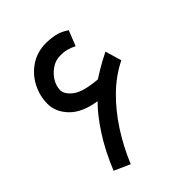

<svg xmlns="http://www.w3.org/2000/svg" viewBox="-190 -750 874 874"><g transform="rotate(-45 246.5 -313.5)"><path d="M442.9 -346.2Q377.9 -314.5 321 -259.3Q264.2 -204.1 218 -132.8Q171.9 -61.5 138.7 18.6L62.5 -15.6Q100.1 -107.9 145.8 -178Q191.4 -248 234.9 -291Q149.9 -303.7 107.4 -347.2Q64.9 -390.6 64.9 -443.8Q64.9 -493.7 88.4 -539.8Q111.8 -585.9 155.3 -615.2Q198.7 -644.5 257.8 -644.5Q281.2 -644.5 309.8 -639.2Q338.4 -633.8 370.6 -612.3L341.3 -538.6Q322.3 -548.3 304.7 -553.2Q291.5 -556.6 281 -557.4Q270.5 -558.1 261.2 -558.1Q231.4 -558.1 206.1 -541Q180.7 -523.9 165.3 -498.5Q149.9 -473.1 149.9 -447.3Q149.9 -419.9 183.8 -393.8Q217.8 -367.7 304.7 -360.4Q306.2 -360.4 307.6 -361.3Q330.1 -375.5 346.4 -385.5Q362.8 -395.5 379.6 -404.5Q396.5 -413.6 419.9 -425.3Z"/></g></svg>

Font: Vazir
Style: Regular
Weight: 400
Designer: Saber Rastikerdar
Foundry: Saber Rastikerdar
Version: Version 30.0.0